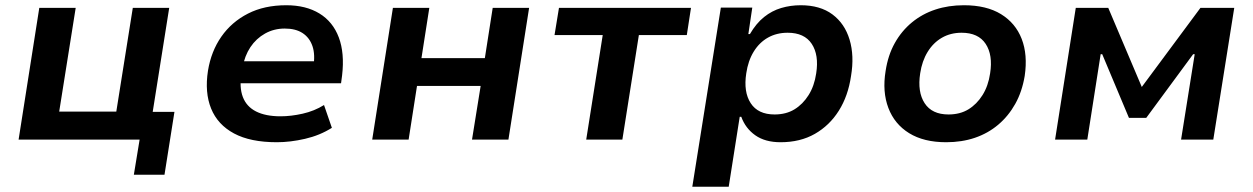

<svg xmlns="http://www.w3.org/2000/svg" viewBox="-20 -533 4783 733"><path d="M491 134 513 0H51L130 -503H269L206 -107H424L487 -503H626L563 -106H646L608 134Z M1037 10Q936 10 873.5 -23.5Q811 -57 786 -118.5Q761 -180 774 -263Q786 -337 825 -393Q864 -449 926.5 -481Q989 -513 1073 -513Q1148 -513 1199.5 -481.5Q1251 -450 1273.5 -390Q1296 -330 1286 -245L1282 -215H875L887 -299H1194L1176 -277Q1184 -324 1173 -356.5Q1162 -389 1135.5 -406.5Q1109 -424 1067 -424Q1026 -424 992 -405Q958 -386 936 -353Q914 -320 906 -275L902 -254Q893 -200 907 -163Q921 -126 957.5 -107.5Q994 -89 1051 -89Q1091 -89 1135.5 -99Q1180 -109 1217 -132L1247 -45Q1201 -16 1144.5 -3Q1088 10 1037 10Z M1401 0 1480 -503H1619L1589 -311H1831L1861 -503H2000L1921 0H1782L1815 -205H1572L1540 0Z M2218 0 2281 -399H2097L2114 -503H2618L2602 -399H2419L2356 0Z M2623 180 2732 -504H2852L2837 -403H2843Q2867 -444 2897 -468Q2927 -492 2962.5 -502.5Q2998 -513 3037 -513Q3111 -513 3158 -478Q3205 -443 3223.5 -381.5Q3242 -320 3229 -243Q3218 -167 3182.5 -110.5Q3147 -54 3091 -22Q3035 10 2960 10Q2901 10 2863.5 -16.5Q2826 -43 2810 -87H2804L2762 180ZM2937 -96Q2981 -96 3013 -115.5Q3045 -135 3067 -170Q3089 -205 3096 -253Q3107 -323 3079 -365.5Q3051 -408 2987 -408Q2945 -408 2912 -389.5Q2879 -371 2857.5 -336Q2836 -301 2829 -253Q2818 -182 2846 -139Q2874 -96 2937 -96Z M3592 10Q3507 10 3451 -24.5Q3395 -59 3371.5 -121Q3348 -183 3361 -262Q3370 -322 3396 -368.5Q3422 -415 3461.5 -447.5Q3501 -480 3551 -496.5Q3601 -513 3660 -513Q3746 -513 3801.5 -479Q3857 -445 3880.5 -384.5Q3904 -324 3892 -243Q3882 -183 3856 -136.5Q3830 -90 3791 -57Q3752 -24 3702 -7Q3652 10 3592 10ZM3601 -96Q3645 -96 3677 -115.5Q3709 -135 3731 -170Q3753 -205 3760 -253Q3771 -323 3743 -365.5Q3715 -408 3651 -408Q3609 -408 3576 -389Q3543 -370 3521.5 -335Q3500 -300 3493 -253Q3482 -182 3510 -139Q3538 -96 3601 -96Z M4008 0 4087 -503H4211L4339 -201L4563 -503H4692L4612 0H4489L4541 -326H4535L4356 -83H4290L4188 -326H4182L4131 0Z"/></svg>

Font: Nunito Sans 6pt
Style: Bold Italic
Weight: 700
Italic angle: -9°
Version: Version 3.101;gftools[0.9.27]